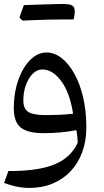

<svg xmlns="http://www.w3.org/2000/svg" viewBox="-20 -647 508 942"><path d="M338.5 -89.2Q306.6 -85.2 271 -83.7Q235.4 -82.2 204.5 -82.2Q144 -82.2 119.3 -97.4Q94.5 -112.5 94.5 -154.5Q94.5 -195.4 107.1 -229.9Q119.6 -264.4 140.7 -285.3Q161.7 -306.2 187.3 -306.2Q238.4 -306.2 280.7 -248.9Q322.9 -191.7 338.5 -89.2ZM123.5 275Q186.8 275 238.2 253.6Q289.6 232.3 326.7 192.9Q363.7 153.5 383.7 99Q403.6 44.6 403.6 -21.9Q403.6 -101.1 388.1 -168.3Q372.5 -235.5 345 -285.1Q317.5 -334.6 282.3 -362.1Q247 -389.6 207.3 -389.6Q174.5 -389.6 145.5 -368Q116.5 -346.4 94.5 -308.8Q72.5 -271.2 60.1 -221.8Q47.7 -172.3 47.7 -116.1Q47.7 -48 82.4 -20.8Q117.2 6.4 193.8 6.4Q235.1 6.4 276.3 2.6Q317.5 -1.1 355 -8.3Q357.5 8.5 359.1 22.5Q360.8 36.5 361.2 53.5Q326.7 127.7 245.7 160.3Q164.7 192.9 21.1 192.1L0 250.4Q20.9 258.3 41.5 263.8Q62.1 269.4 82.8 272.2Q103.6 275 123.5 275ZM290 -551.5Q305.4 -551.5 315.3 -551.5Q325.2 -551.4 331.2 -551.4Q337.2 -551.4 340.8 -551.4Q343.9 -561.7 345.3 -572.9Q346.7 -584.1 346.7 -592.5Q346.7 -612.7 334.4 -620Q322.1 -627.4 286.5 -627.4Q251.1 -616.8 215.7 -605.5Q180.3 -594.2 145.3 -583Q110.2 -571.8 75.4 -560.3Q79.3 -556.6 83.1 -553Q86.8 -549.3 90.6 -545.8Q122.1 -547.3 156.5 -548.7Q190.8 -550 224.9 -550.8Q259 -551.5 290 -551.5ZM90.6 -545.8Q123.5 -559.1 156.1 -572.3Q188.8 -585.6 221.4 -599.6Q254.1 -613.5 286.5 -627.4Q276.4 -627.4 255.9 -627Q235.4 -626.5 208.8 -625.6Q182.2 -624.7 153.1 -623.9Q123.9 -623 97 -621.8Q91.5 -606.7 86.2 -591.6Q80.9 -576.4 75.4 -560.3Q79.3 -556.6 83.1 -553Q86.8 -549.3 90.6 -545.8Z"/></svg>

Font: Pinar FD VF
Style: Regular
Weight: 300
Designer: Amin Abedi
Version: Version 2.000